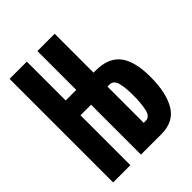

<svg xmlns="http://www.w3.org/2000/svg" viewBox="-203 -825 936 936"><g transform="rotate(-45 265.0 -357.0)"><path d="M26 0V-714H145V-446H218V-714H337V-446H351Q439 -446 479 -394.5Q519 -343 519 -235Q519 -125 481.5 -62.5Q444 0 359 0H218V-344H145V0ZM337 -100H351Q379 -100 387.5 -137.5Q396 -175 396 -231Q396 -287 387 -318.5Q378 -350 350 -350H337Z"/></g></svg>

Font: Noto Sans Mono Condensed
Style: Bold
Weight: 700
Width: 3
Designer: Monotype Design Team
Foundry: Monotype Imaging Inc.
Version: Version 2.014